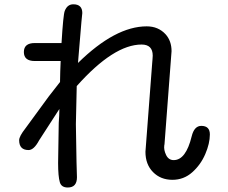

<svg xmlns="http://www.w3.org/2000/svg" viewBox="-20 -795 1040 876"><path d="M649.4 -674.8Q702.1 -674.8 735.4 -638.7Q762.7 -608.4 762.7 -561.5L730.5 -136.7L729.5 -131.8Q726.6 -111.3 737.8 -87.9Q749 -64.5 772.5 -64.5Q828.1 -64.5 854.5 -172.9Q866.2 -220.7 898.4 -220.7Q937.5 -220.7 937.5 -181.6Q937.5 -140.6 916.5 -91.8Q895.5 -43 856.9 -8.8Q818.4 25.4 766.6 25.4Q712.9 25.4 678.2 -9.8Q643.6 -44.9 643.6 -102.5L674.8 -512.7L675.8 -524.4L676.8 -541Q676.8 -591.8 626 -591.8Q499 -591.8 330.1 -402.3L326.2 -228.5L329.1 -55.7L331.1 13.7Q331.1 60.5 289.1 60.5Q259.8 60.5 252.9 36.1Q245.1 9.8 245.1 -51.8L248 -233.4L250 -265.6L251 -297.9L158.2 -154.3Q134.8 -110.4 110.4 -110.4Q67.4 -110.4 67.4 -155.3Q67.4 -172.9 95.7 -209L202.1 -354.5L253.9 -420.9L254.9 -469.7L256.8 -516.6H138.7Q88.9 -516.6 88.9 -557.6Q88.9 -598.6 138.7 -598.6H260.7Q268.6 -728.5 275.4 -745.1Q287.1 -775.4 314.5 -775.4Q355.5 -775.4 355.5 -735.4L351.6 -696.3L337.9 -533.2L335.9 -507.8Q505.9 -674.8 649.4 -674.8Z"/></svg>

Font: FakePearl
Style: Regular
Weight: 400
Version: Version 1.2